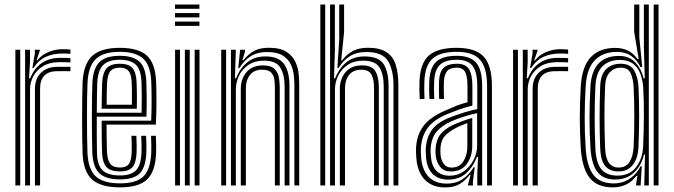

<svg xmlns="http://www.w3.org/2000/svg" viewBox="-20 -820 2980 849"><path d="M123.2 -519.5 134 -583V-600H155.8L156 -595.8L141.5 -553.2H145.5Q162.8 -576.5 193.5 -589.5Q224.2 -602.5 256.8 -602.5Q271.2 -602.5 291.5 -600.8V-581.8Q276.2 -583.5 258.2 -583.5Q215.2 -583.5 182.8 -568.8Q150.2 -554 128.5 -519.5ZM91 0V-600H112.5L112.8 -548L108.5 -474H113.5Q150.2 -564.2 247 -564.2Q259.2 -564.2 272.1 -563.9Q285 -563.5 291.5 -562.8V-544Q284 -544.5 270.1 -544.9Q256.2 -545.2 243 -545.2Q199.8 -545.2 170.8 -527.8Q141.8 -510.2 127.2 -482.8Q112.8 -455.2 112.8 -425.2V0ZM48 0V-600H69.5V0ZM134.5 0V-427Q134.5 -472.2 161.5 -498.4Q188.5 -524.5 233.5 -524.5H291.5V-505.2Q278.2 -505.5 262.8 -505.4Q247.2 -505.2 233.5 -505.2Q194 -505.2 175.6 -485.1Q157.2 -465 157.2 -429V0Z M511 8.5Q426.5 8.5 387.8 -25.9Q349 -60.2 345.2 -141Q344 -169 343.5 -210.5Q343 -252 343 -298Q343 -344 343.6 -386Q344.2 -428 345.2 -457Q349.8 -539 388.8 -573.8Q427.8 -608.5 509.8 -608.5Q591 -608.5 628.8 -574.8Q666.5 -541 670.2 -461Q671.8 -427 671.9 -375.5Q672 -324 669.2 -269H451Q451.2 -235.5 451.8 -203.4Q452.2 -171.2 453 -149.2Q454.8 -111.8 467.6 -95.5Q480.5 -79.2 511 -79.2Q537.8 -79.2 549.2 -94Q560.8 -108.8 562.2 -146.2Q563.5 -172.2 561.2 -219.5H583Q585.2 -172.5 584 -145.2Q582 -99.2 565.4 -80.5Q548.8 -61.8 511 -61.8Q469.5 -61.8 451.2 -81.1Q433 -100.5 431.2 -147Q430.2 -171.8 429.9 -210.8Q429.5 -249.8 429.5 -286.5H648.5Q650.5 -334.2 650.4 -381.1Q650.2 -428 648.8 -460Q645.5 -532 612.2 -561.4Q579 -590.8 509.8 -590.8Q437.5 -590.8 404.2 -559.5Q371 -528.2 367 -455.8Q365.8 -425.8 365.1 -383.5Q364.5 -341.2 364.6 -296Q364.8 -250.8 365.2 -210.2Q365.8 -169.8 366.8 -143Q370.2 -71.2 403.4 -40.2Q436.5 -9.2 511 -9.2Q582.2 -9.2 613.8 -39.6Q645.2 -70 648.8 -142Q649.5 -158.5 649.1 -179Q648.8 -199.5 647.8 -219.5H669.2Q670.2 -201.2 670.6 -180.1Q671 -159 670.2 -141.2Q666.5 -60.5 629.9 -26Q593.2 8.5 511 8.5ZM511 -26.8Q448.5 -26.8 420 -53.2Q391.5 -79.8 388.2 -143.8Q387.2 -171.5 386.8 -212.8Q386.2 -254 386.2 -299.2Q386.2 -344.5 386.8 -385.6Q387.2 -426.8 388.5 -454.2Q392 -519 420.4 -546.1Q448.8 -573.2 509.8 -573.2Q567.8 -573.2 596 -548Q624.2 -522.8 627 -459.5Q628.2 -433.8 628.6 -392.6Q629 -351.5 627.5 -304H408Q407.8 -257 407.9 -220.5Q408 -184 408.8 -145.5Q409.5 -91 432.8 -67.6Q456 -44.2 511 -44.2Q557.5 -44.2 580.1 -65.5Q602.8 -86.8 605.5 -143.2Q606.8 -173.8 604.5 -219.5H626Q627 -199.2 627.4 -179.6Q627.8 -160 627 -142.8Q624 -79.5 597.6 -53.1Q571.2 -26.8 511 -26.8ZM408 -321.5H606.2Q607.2 -363.2 606.9 -399.5Q606.5 -435.8 605.5 -459Q603 -514.8 579 -535.2Q555 -555.8 509.8 -555.8Q460 -555.8 436.5 -532.6Q413 -509.5 410 -453Q409.2 -435 408.8 -398.4Q408.2 -361.8 408 -321.5ZM429.5 -339.2Q429.8 -365.8 430.2 -396.4Q430.8 -427 431.5 -451.8Q434 -499 452.1 -518.6Q470.2 -538.2 509.8 -538.2Q548.2 -538.2 565.1 -519.5Q582 -500.8 584 -457Q584.8 -440.2 585.2 -408.1Q585.8 -376 584.8 -339.2ZM451.5 -356.8H563.2Q563.8 -387.2 563.4 -415.1Q563 -443 562.2 -456.2Q560.8 -491.5 548.6 -506.1Q536.5 -520.8 509.8 -520.8Q481 -520.8 468 -505Q455 -489.2 453.2 -450.8Q452.5 -431.2 452.1 -408.2Q451.8 -385.2 451.5 -356.8Z M753.8 -781V-800H861.8V-781ZM753.8 -743.2V-762.2H861.8V-743.2ZM753.8 -705.5V-724.5H861.8V-705.5ZM840.8 0V-600H862.2V0ZM754.2 0V-600H775.8V0ZM797.5 0V-600H819V0Z M1281.8 0V-440.8Q1281.8 -459.8 1279.4 -485.1Q1277 -510.5 1266.2 -534.4Q1255.5 -558.2 1230.9 -574.1Q1206.2 -590 1161.2 -590Q1118.8 -590 1089.5 -572Q1060.2 -554 1038.8 -519.5H1033.5L1041.8 -600H1063.2L1063.5 -592L1051.8 -553.2H1055.8Q1076.8 -580.2 1102.9 -594.5Q1129 -608.8 1168 -608.8Q1219.2 -608.8 1247.2 -590.4Q1275.2 -572 1287 -544.9Q1298.8 -517.8 1301 -490.2Q1303.2 -462.8 1303.2 -444.8V0ZM958.2 0V-600H979.8V0ZM1001.2 0V-600H1022.8L1018.8 -474H1023.8Q1042 -519.8 1074.5 -545.4Q1107 -571 1155 -570.5Q1211.8 -570.2 1235.9 -537.1Q1260 -504 1260 -439.2V0H1238.5V-436.5Q1238.5 -488.8 1219.9 -520.2Q1201.2 -551.8 1147.2 -551.8Q1106.5 -551.8 1078.9 -533.2Q1051.2 -514.8 1037.1 -485.8Q1023 -456.8 1023 -425.2V0ZM1044.8 0V-427Q1044.8 -471.2 1070 -501Q1095.2 -530.8 1142.2 -530.8Q1179.8 -530.8 1195.2 -513.9Q1210.8 -497 1213.9 -474Q1217 -451 1217 -432.5V0H1195.5V-431.2Q1195.5 -447.2 1193.5 -466Q1191.5 -484.8 1179.9 -498.2Q1168.2 -511.8 1139 -511.8Q1104.2 -511.8 1085.8 -489.1Q1067.2 -466.5 1067.2 -429V0Z M1720 0V-440.8Q1720 -510.8 1695.6 -550.4Q1671.2 -590 1599.5 -590Q1557 -590 1527.8 -572Q1498.5 -554 1477 -519.5H1471.8L1480 -643V-800H1501.5V-678L1488.8 -553.2H1492.8Q1513.5 -580.5 1540.5 -594.6Q1567.5 -608.8 1606.2 -608.8Q1660 -608.8 1689.4 -589.1Q1718.8 -569.5 1730.1 -532.8Q1741.5 -496 1741.5 -444.8V0ZM1396.5 0V-800H1418V0ZM1439.5 0V-800H1460.8V-597L1457 -474H1462Q1480.5 -520.2 1513 -545.6Q1545.5 -571 1593.2 -570.5Q1656 -570 1677.1 -535.4Q1698.2 -500.8 1698.2 -439.2V0H1676.8V-436.5Q1676.8 -492 1657.9 -521.9Q1639 -551.8 1585.5 -551.8Q1545 -551.8 1517.4 -533.1Q1489.8 -514.5 1475.5 -485.5Q1461.2 -456.5 1461.2 -425.2V0ZM1482.8 0V-427Q1482.8 -471.2 1508.1 -501Q1533.5 -530.8 1580.5 -530.8Q1625 -530.8 1640.1 -504.8Q1655.2 -478.8 1655.2 -432.5V0H1633.8V-431.2Q1633.8 -469.5 1622.2 -490.6Q1610.8 -511.8 1577.2 -511.8Q1542.5 -511.8 1524 -489Q1505.5 -466.2 1505.5 -429V0Z M2133.8 0V-439.5Q2133.8 -520.5 2102.8 -555.6Q2071.8 -590.8 1999.8 -590.8Q1925.8 -590.8 1892.5 -560.5Q1859.2 -530.2 1856.5 -460.2Q1855.8 -442.5 1855.9 -422.2Q1856 -402 1857.2 -382.2H1836Q1833.5 -422 1835 -461.2Q1838 -540.5 1876.5 -574.5Q1915 -608.5 1999.8 -608.5Q2083.2 -608.5 2119.2 -569.2Q2155.2 -530 2155.2 -439.5V0ZM2090.5 0.2V-52L2094 -126H2089.2Q2071.5 -81.2 2040.5 -53.4Q2009.5 -25.5 1960.5 -25.8Q1919.2 -25.8 1893.4 -50.8Q1867.5 -75.8 1863.8 -125.2Q1863.2 -135 1862.8 -145.6Q1862.2 -156.2 1862.8 -165Q1866.2 -212.2 1889.4 -245Q1912.5 -277.8 1968.2 -300.2Q2036.8 -327 2090.5 -337.5V-439.5Q2090.5 -501.8 2069.6 -528.8Q2048.8 -555.8 1999.8 -555.8Q1948.5 -555.8 1925.1 -533.2Q1901.8 -510.8 1899.8 -459.2Q1899 -441.8 1899.1 -422Q1899.2 -402.2 1900.2 -382.2H1878.8Q1877.8 -403.2 1877.6 -423.1Q1877.5 -443 1878.2 -459.8Q1880.5 -520.5 1908.8 -546.9Q1937 -573.2 1999.8 -573.2Q2060 -573.2 2086 -542.2Q2112 -511.2 2112 -439.5V0.2ZM1947.8 8.8Q1891.8 8.8 1858.8 -24.9Q1825.8 -58.5 1820.8 -121.8Q1819.8 -133.8 1819.5 -147.1Q1819.2 -160.5 1819.8 -168.8Q1823.8 -226.2 1854 -265.1Q1884.2 -304 1953.5 -333.2Q1980.8 -345.2 1999.8 -352.9Q2018.8 -360.5 2047.2 -367.8V-439.5Q2047.2 -480.8 2037.1 -500.8Q2027 -520.8 1999.8 -520.8Q1969.8 -520.8 1956.9 -505.4Q1944 -490 1942.8 -456.5Q1942.5 -446 1942.4 -426Q1942.2 -406 1943.2 -382.2H1921.8Q1920.8 -408.5 1920.9 -426.6Q1921 -444.8 1921.2 -458.8Q1923 -502.8 1942.1 -520.5Q1961.2 -538.2 1999.8 -538.2Q2038.5 -538.2 2053.6 -514.4Q2068.8 -490.5 2068.8 -439.5V-353Q2037 -345.2 2011.6 -336.2Q1986.2 -327.2 1960.8 -316.8Q1897.8 -290.8 1871.4 -254.9Q1845 -219 1841.2 -167Q1840.8 -157.2 1841.1 -146Q1841.5 -134.8 1842.2 -123.5Q1846.8 -67.5 1875.9 -37.9Q1905 -8.2 1954.2 -8.2Q1998.8 -8.2 2027.6 -29Q2056.5 -49.8 2074.2 -80.5H2079.2L2071.2 -17.2V0H2049.8L2049.5 -4.2L2061 -46.8H2057Q2036 -19.8 2011.1 -5.5Q1986.2 8.8 1947.8 8.8ZM1968.2 -43Q2003.8 -43 2031.2 -62.8Q2058.8 -82.5 2074.2 -112.9Q2089.8 -143.2 2089.8 -175V-319.8Q2064.8 -314.8 2034.4 -305.2Q2004 -295.8 1975.5 -283.5Q1932 -264.2 1909.4 -236.4Q1886.8 -208.5 1884.2 -161.2Q1883.8 -152 1884.4 -143.5Q1885 -135 1885.5 -127.2Q1888.5 -86 1910.1 -64.5Q1931.8 -43 1968.2 -43ZM1973.5 -61.8Q1943.2 -61.8 1927.1 -81.4Q1911 -101 1907 -129Q1905 -146.8 1905.8 -159.2Q1908 -200 1926.4 -224.6Q1944.8 -249.2 1982.5 -267Q2000.8 -275.8 2023.6 -284.1Q2046.5 -292.5 2068.2 -298.5V-173Q2068.2 -128.5 2044.2 -95.1Q2020.2 -61.8 1973.5 -61.8ZM1976.5 -79Q2011.2 -79 2028.9 -106.5Q2046.5 -134 2046.5 -171.2V-275.8Q2010.5 -263 1989.5 -250.5Q1957 -233 1942.6 -213Q1928.2 -193 1927.5 -159.5Q1927.2 -152.5 1927.4 -145.5Q1927.5 -138.5 1928.5 -131Q1931 -111.2 1942.5 -95.1Q1954 -79 1976.5 -79Z M2324 -519.5 2334.8 -583V-600H2356.5L2356.8 -595.8L2342.2 -553.2H2346.2Q2363.5 -576.5 2394.2 -589.5Q2425 -602.5 2457.5 -602.5Q2472 -602.5 2492.2 -600.8V-581.8Q2477 -583.5 2459 -583.5Q2416 -583.5 2383.5 -568.8Q2351 -554 2329.2 -519.5ZM2291.8 0V-600H2313.2L2313.5 -548L2309.2 -474H2314.2Q2351 -564.2 2447.8 -564.2Q2460 -564.2 2472.9 -563.9Q2485.8 -563.5 2492.2 -562.8V-544Q2484.8 -544.5 2470.9 -544.9Q2457 -545.2 2443.8 -545.2Q2400.5 -545.2 2371.5 -527.8Q2342.5 -510.2 2328 -482.8Q2313.5 -455.2 2313.5 -425.2V0ZM2248.8 0V-600H2270.2V0ZM2335.2 0V-427Q2335.2 -472.2 2362.2 -498.4Q2389.2 -524.5 2434.2 -524.5H2492.2V-505.2Q2479 -505.5 2463.5 -505.4Q2448 -505.2 2434.2 -505.2Q2394.8 -505.2 2376.4 -485.1Q2358 -465 2358 -429V0Z M2892 0H2870.5V-800H2892ZM2849 0H2828.8L2832.2 -136.2L2827.5 -136.5Q2816.5 -88 2783.9 -57.1Q2751.2 -26.2 2699.8 -26.2Q2648.8 -26.2 2622.6 -58.4Q2596.5 -90.5 2591.2 -162.2Q2586.8 -229.8 2586.8 -296.9Q2586.8 -364 2591 -439.8Q2599.8 -572.8 2717.5 -572.8Q2762.8 -572.8 2789.8 -543.4Q2816.8 -514 2826 -473.5H2831L2827.2 -613V-800H2849ZM2689.2 8.5Q2621.8 8.5 2588.4 -32.2Q2555 -73 2548.2 -162.2Q2543.8 -230.5 2543.8 -297.9Q2543.8 -365.2 2548.2 -440.2Q2554.2 -528.2 2593.2 -568.2Q2632.2 -608.2 2700.5 -608.2Q2765 -608.2 2799 -558.8H2804.2L2784.2 -678.8V-800H2807V-654.2L2819.8 -523.8H2812Q2796.5 -555 2770.8 -572.8Q2745 -590.5 2708.8 -590.5Q2646 -590.5 2610.4 -553.9Q2574.8 -517.2 2569.8 -440Q2565.5 -368 2565.4 -300.9Q2565.2 -233.8 2569.8 -163Q2575.2 -84.5 2604.1 -46.8Q2633 -9 2694 -9Q2734 -9 2764.9 -30.1Q2795.8 -51.2 2812.8 -85.2H2817.8L2812.8 0H2792.8L2793 -7.8L2798.5 -42.2H2794Q2756.2 8.5 2689.2 8.5ZM2710.5 -43.5Q2765.2 -43.5 2793.1 -81.2Q2821 -119 2823.8 -169.8Q2827 -242.8 2827.2 -309.1Q2827.5 -375.5 2824.2 -434Q2822 -466.2 2811.5 -493.9Q2801 -521.5 2779.1 -538.2Q2757.2 -555 2721 -555Q2672.8 -555 2644.2 -527Q2615.8 -499 2612.8 -439.5Q2609.5 -366.2 2609.5 -302.1Q2609.5 -238 2612.8 -162.5Q2615.8 -101.2 2638.6 -72.4Q2661.5 -43.5 2710.5 -43.5ZM2716 -62Q2676 -62 2656.2 -85.9Q2636.5 -109.8 2634 -162.5Q2631.2 -233.5 2631.4 -301.1Q2631.5 -368.8 2634 -439.2Q2636.2 -491.2 2660.9 -514.8Q2685.5 -538.2 2724 -538.2Q2768 -538.2 2784.8 -507.5Q2801.5 -476.8 2803.5 -434.8Q2806.2 -371.8 2806.2 -305.5Q2806.2 -239.2 2803.2 -170Q2801 -119.8 2778.2 -90.9Q2755.5 -62 2716 -62ZM2716 -79.2Q2748.2 -79.2 2763.9 -104.2Q2779.5 -129.2 2781.8 -170Q2784.8 -233 2784.8 -302Q2784.8 -371 2781.8 -434.5Q2780 -470.8 2768.9 -495.8Q2757.8 -520.8 2724.2 -520.8Q2696 -520.8 2676.8 -500.6Q2657.5 -480.5 2655.8 -440Q2652.8 -369.5 2652.8 -303.4Q2652.8 -237.2 2655.8 -162.2Q2659.5 -79.2 2716 -79.2Z"/></svg>

Font: Big Shoulders Inline Display
Style: Bold
Weight: 700
Designer: Patric King
Foundry: XO Type Co
Version: Version 1.000